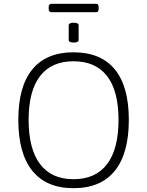

<svg xmlns="http://www.w3.org/2000/svg" viewBox="-20 -980 771 1006"><path d="M365 6Q223 6 149.5 -85Q76 -176 76 -352Q76 -527 149.5 -616.5Q223 -706 365 -706Q508 -706 581.5 -616.5Q655 -527 655 -352Q655 -176 581.5 -85Q508 6 365 6ZM365 -41Q481 -41 541 -120Q601 -199 601 -352Q601 -504 541 -581.5Q481 -659 365 -659Q250 -659 190 -581.5Q130 -504 130 -352Q130 -199 190 -120Q250 -41 365 -41ZM366 -757Q340 -757 340 -771V-847Q340 -861 366 -861Q392 -861 392 -847V-771Q392 -757 366 -757ZM249 -916Q235 -916 235 -934V-942Q235 -960 249 -960H484Q497 -960 497 -942V-934Q497 -916 484 -916Z"/></svg>

Font: Asap ExtraLight
Style: Regular
Weight: 200
Designer: Pablo Cosgaya
Foundry: Omnibus-Type
Version: Version 3.001; ttfautohint (v1.8.4.7-5d5b)